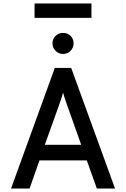

<svg xmlns="http://www.w3.org/2000/svg" viewBox="-20 -1094 732 1114"><path d="M44 0 298 -700H393L647.5 0H542L483.5 -163.5H209L151.5 0ZM240 -254H451L367.5 -489.5Q364 -499 360 -511.2Q356 -523.5 352 -535.5Q348 -547.5 346 -556.5Q343.5 -547.5 339.8 -535.5Q336 -523.5 332 -511.2Q328 -499 324.5 -489.5ZM345.5 -781Q320.5 -781 302.5 -799Q284.5 -817 284.5 -842.5Q284.5 -868.5 302.5 -885.8Q320.5 -903 345.5 -903Q372 -903 389.5 -885.8Q407 -868.5 407 -842.5Q407 -817 389.5 -799Q372 -781 345.5 -781ZM180.5 -990.5V-1074H510.5V-990.5Z"/></svg>

Font: Overpass Medium
Style: Regular
Weight: 500
Designer: Delve Withrington, Dave Bailey, Thomas Jockin
Foundry: Delve Fonts LLC
Version: Version 4.000